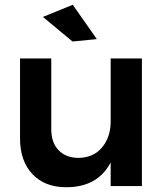

<svg xmlns="http://www.w3.org/2000/svg" viewBox="-20 -780 696 805"><path d="M575 -535H444V-271C444 -227 432 -191 408 -162C384 -133 351 -119 310 -118C274 -118 246 -129 226 -150C205 -171 195 -201 195 -238V-535H64V-200C64 -137 81 -87 116 -50C151 -13 198 5 258 5C346 5 408 -30 444 -99V0H575ZM285 -760 160 -709 284 -606 386 -616Z"/></svg>

Font: Argentum Sans Medium
Style: Regular
Weight: 500
Designer: Julieta Ulanovsky
Foundry: Julieta Ulanovsky
Version: Version 5.001;January 29, 2019;FontCreator 11.5.0.2425 64-bi